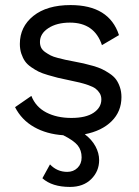

<svg xmlns="http://www.w3.org/2000/svg" viewBox="-20 -530 554 765"><path d="M40 -103 105 -147.9Q122.1 -104 164.3 -82Q206.5 -60.1 264.2 -60.1Q322.3 -60.1 353 -80.8Q383.8 -101.6 383.8 -133.8Q383.8 -147.9 377.2 -158.7Q370.6 -169.4 360.8 -176.8Q351.1 -184.1 332.3 -190.7Q313.5 -197.3 297.1 -201.2Q280.8 -205.1 252.9 -210.9Q226.1 -216.3 210.2 -220.2Q194.3 -224.1 171.1 -231Q147.9 -237.8 134 -244.6Q120.1 -251.5 104.2 -262.5Q88.4 -273.4 79.6 -286.1Q70.8 -298.8 64.9 -316.4Q59.1 -334 59.1 -355Q59.1 -423.3 113 -466.6Q167 -509.8 261.2 -509.8Q415 -509.8 454.1 -390.1L386.2 -350.1Q356.4 -439.9 258.8 -439.9Q206.5 -439.9 172.9 -418Q139.2 -396 139.2 -362.8Q139.2 -350.1 144 -340.1Q148.9 -330.1 160.2 -322.3Q171.4 -314.5 181.9 -309.1Q192.4 -303.7 210.7 -299.1Q229 -294.4 241 -291.7Q252.9 -289.1 273.9 -285.2Q297.9 -280.8 313 -277.3Q328.1 -273.9 350.3 -267.6Q372.6 -261.2 386.7 -254.4Q400.9 -247.6 417 -236.8Q433.1 -226.1 442.4 -213.4Q451.7 -200.7 457.8 -182.6Q463.9 -164.6 463.9 -143.1Q463.9 -85.9 424.8 -47.1Q385.7 -8.3 317.9 4.9Q345.7 25.9 360.4 53Q375 80.1 375 107.9Q375 152.3 343.5 183.6Q312 214.8 258.8 214.8Q187.5 214.8 148.9 180.2L179.2 125Q207.5 154.8 248 154.8Q272.5 154.8 288.8 138.9Q305.2 123 305.2 97.2Q305.2 68.8 289.6 49.3Q273.9 29.8 231.9 8.8Q165.5 4.4 115.7 -23.9Q65.9 -52.2 40 -103Z"/></svg>

Font: Human Sans
Style: Regular
Weight: 400
Designer: Tim Radville
Foundry: Continuum
Version: Version 1.000;FEAKit 1.0